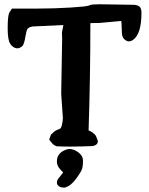

<svg xmlns="http://www.w3.org/2000/svg" viewBox="-20 -679 690 890"><path d="M274.4 190.4Q261.2 190.4 252.4 183.8Q243.7 177.2 243.7 167.7Q243.7 158.2 248 152.1Q252.4 146 261 135.7Q269.5 125.5 272.9 120.6Q269.5 116.2 260.3 107.4Q243.7 90.3 243.7 69.3Q243.7 31.7 282.7 16.1Q292.5 11.7 302.7 11.7Q323.2 11.7 345.2 28.8Q364.7 44.4 364.7 64.9Q364.7 85.4 361.8 99.6Q358.9 113.8 333.7 148.2Q308.6 182.6 284.7 188.5V190.4ZM271.5 -131.3 263.7 -243.2 268.1 -500 267.1 -528.8 273.9 -563 129.9 -556.2Q113.3 -552.2 107.9 -545.7Q102.5 -539.1 97.7 -508.8Q92.8 -478.5 85.4 -467.3Q73.2 -455.1 60.5 -455.1H57.6Q41 -457 28.3 -474.6Q15.6 -492.2 15.6 -546.9Q15.6 -601.6 22 -617.2V-618.2L35.2 -639.2H151.4Q231.4 -639.2 307.1 -644Q382.8 -648.9 391.4 -653.1Q399.9 -657.2 410.6 -658.2L443.4 -659.2L602.1 -656.7H602.5Q618.7 -655.3 627.2 -647.7Q635.7 -640.1 635.7 -619.6Q635.7 -521.5 596.7 -494.1Q586.9 -487.3 576.7 -487.3Q566.4 -487.3 555.7 -497.8Q544.9 -508.3 544.9 -529.3L543 -578.1Q542 -581.5 539.6 -582L538.1 -581.5L442.9 -572.8H442.4H441.9Q413.6 -572.8 398.9 -571.8Q398.9 -320.8 390.6 -73.7L395 -72.8Q415 -63 424.8 -48.8L433.6 -25.4V-24.4Q433.6 -7.3 410.6 -2Q352.5 0.5 306.2 0.5Q270 0.5 241.7 -1Q232.9 -4.9 225.1 -10.7L209 -30.3V-35.6L216.3 -54.7Q218.8 -57.1 223.1 -61.3Q227.5 -65.4 229.5 -67.4Q231.4 -69.3 235.6 -72Q239.7 -74.7 249.3 -78.4Q258.8 -82 261.7 -85.4Q264.6 -88.9 267.8 -103.3Q271 -117.7 271.5 -131.3Z"/></svg>

Font: Drukaatie burti
Style: Demi
Weight: 600
Version: Version 0.14